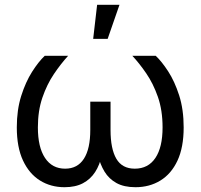

<svg xmlns="http://www.w3.org/2000/svg" viewBox="-20 -781 845 809"><path d="M252 7.8Q193.8 7.8 148.4 -20.5Q103 -48.8 76.9 -104.7Q50.8 -160.6 50.8 -244.1Q50.8 -317.9 69.3 -376.7Q87.9 -435.5 115.2 -478.5Q142.6 -521.5 168.5 -545.9H267.1Q236.3 -512.2 207 -468.8Q177.7 -425.3 158.7 -369.9Q139.6 -314.5 139.6 -244.1Q139.6 -160.6 169.7 -115.5Q199.7 -70.3 254.4 -70.3Q306.6 -70.3 333.5 -112.1Q360.4 -153.8 360.4 -233.4V-352.5H445.8V-233.4Q445.8 -153.8 470.2 -112.1Q494.6 -70.3 547.9 -70.3Q604.5 -70.3 634.8 -115.5Q665 -160.6 665 -244.1Q665 -316.4 645.3 -372.8Q625.5 -429.2 596.2 -471.9Q566.9 -514.6 537.6 -545.9H636.2Q661.1 -522.5 688.5 -480.5Q715.8 -438.5 734.9 -379.2Q753.9 -319.8 753.9 -244.1Q753.9 -160.2 727.8 -104.2Q701.7 -48.3 655.8 -20.3Q609.9 7.8 550.8 7.8Q502.4 7.8 470.7 -9.8Q439 -27.3 420.4 -57.9Q401.9 -88.4 392.6 -127.4H409.2Q400.4 -86.4 380.9 -56.2Q361.3 -25.9 329.6 -9Q297.9 7.8 252 7.8ZM372.6 -617.2 389.2 -760.7H483.4L433.6 -617.2Z"/></svg>

Font: Adwaita Sans
Style: Regular
Weight: 400
Designer: Rasmus Andersson
Foundry: rsms
Version: Version 4.001;git-9221beed3